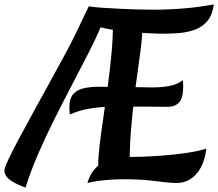

<svg xmlns="http://www.w3.org/2000/svg" viewBox="-45 -819 991 872"><path d="M71 33Q33 19 12 6Q-9 -7 -17 -19.5Q-25 -32 -25 -44Q-25 -56 -6.5 -95.5Q12 -135 43 -192.5Q74 -250 110.5 -317Q147 -384 184.5 -451.5Q222 -519 254 -579Q286 -639 306 -681L358 -790Q386 -786 424 -783.5Q462 -781 502.5 -779Q543 -777 581.5 -776Q620 -775 649 -775Q722 -775 792.5 -781Q863 -787 926 -799Q920 -752 898 -725Q876 -698 843.5 -685.5Q811 -673 774 -669.5Q737 -666 700 -666Q663 -666 620.5 -668.5Q578 -671 536.5 -675Q495 -679 462.5 -684.5Q430 -690 412 -695Q391 -645 357.5 -579.5Q324 -514 284.5 -438.5Q245 -363 204.5 -282.5Q164 -202 129 -121.5Q94 -41 71 33ZM352 12Q355 0 364 -19.5Q373 -39 392.5 -59Q412 -79 446 -92.5Q480 -106 533 -106Q606 -106 675.5 -111Q745 -116 802 -124.5Q859 -133 892 -144Q883 -69 846.5 -28.5Q810 12 757 12Q723 12 660.5 3.5Q598 -5 519 -5Q480 -5 438 -1.5Q396 2 352 12ZM404 -41Q403 -47 402 -54.5Q401 -62 401 -69Q401 -105 407.5 -160Q414 -215 424 -282.5Q434 -350 444 -424Q454 -498 461 -571.5Q468 -645 468 -712L598 -717Q600 -709 600.5 -700.5Q601 -692 601 -683Q601 -650 595 -602.5Q589 -555 580.5 -496Q572 -437 564 -369.5Q556 -302 550 -229.5Q544 -157 544 -83Q544 -80 544 -76.5Q544 -73 544 -70ZM272 -299Q271 -307 270.5 -315.5Q270 -324 270 -332Q270 -372 288 -392Q306 -412 336.5 -418.5Q367 -425 404 -425Q414 -425 439 -424.5Q464 -424 495.5 -424Q527 -424 558.5 -423.5Q590 -423 615 -422.5Q640 -422 650 -422Q688 -422 724 -428.5Q760 -435 785 -455Q786 -448 786.5 -440.5Q787 -433 787 -425Q787 -374 768.5 -354Q750 -334 719 -334Q708 -334 687 -334Q666 -334 639.5 -334.5Q613 -335 587.5 -335Q562 -335 542 -335Q522 -335 513 -335Q478 -335 437.5 -333.5Q397 -332 355 -324.5Q313 -317 272 -299Z"/></svg>

Font: Merienda
Style: Bold
Weight: 700
Designer: Eduardo Rodriguez Tunni
Foundry: Eduardo Rodriguez Tunni
Version: Version 2.001